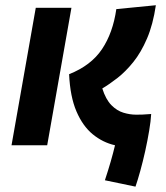

<svg xmlns="http://www.w3.org/2000/svg" viewBox="-20 -547 626 723"><path d="M490.2 155.8 375 131.8Q399.4 58.1 413.1 0Q367.2 -10.3 329.3 -41.3Q291.5 -72.3 267.8 -127.7Q244.1 -183.1 240.2 -267.6Q322.8 -300.3 364 -361.8Q405.3 -423.3 418 -512.7L566.9 -527.3Q556.2 -454.6 533.7 -402.1Q511.2 -349.6 481.9 -313.2Q452.6 -276.9 422.1 -253.2Q391.6 -229.5 365.2 -213.9Q378.4 -172.4 399.4 -151.1Q420.4 -129.9 444.8 -122.6Q469.2 -115.2 492.2 -115.2Q507.3 -115.2 515.6 -115.5Q523.9 -115.7 549.3 -117.7Q547.9 -91.3 541.7 -54.7Q535.6 -18.1 526.9 21.5Q518.1 61 508.3 96.4Q498.5 131.8 490.2 155.8ZM23.4 0 114.7 -517.6H249L157.7 0Z"/></svg>

Font: CaskaydiaCove NFP
Style: Bold Italic
Weight: 700
Italic angle: -10°
Designer: Aaron Bell
Foundry: Saja Typeworks
Version: Version 2111.001; VTT 6.35;Nerd Fonts 3.1.1